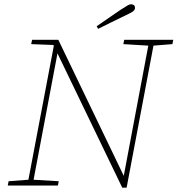

<svg xmlns="http://www.w3.org/2000/svg" viewBox="-20 -862 825 892"><path d="M553 -657 557 -677H785L781 -657L693 -650L572 -10V-9L568 10H548L247 -614L136 -27L253 -20L249 0H16L20 -20L112 -27L230 -649L228 -653L125 -657L129 -677H251L555 -45L669 -650ZM429 -740Q458 -760 487 -780Q516 -800 541 -817Q564 -832 574 -837.5Q584 -843 591 -842Q609 -840 607 -823Q606 -814 595 -807Q584 -800 558 -788Q528 -774 497.5 -758.5Q467 -743 436 -728Z"/></svg>

Font: Source Serif Pro ExtraLight
Style: Italic
Weight: 200
Italic angle: -12°
Designer: Frank Grießhammer
Foundry: Adobe Systems Incorporated
Version: Version 3.001;hotconv 1.0.111;makeotfexe 2.5.65597